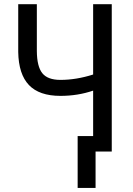

<svg xmlns="http://www.w3.org/2000/svg" viewBox="-20 -731 641 926"><path d="M519 -710.9V0H429.2V-293.9Q355 -268.6 271.5 -268.6Q169.4 -268.6 119.6 -320.8Q69.8 -373 67.9 -480V-710.9H157.7V-484.9Q158.2 -410.2 184.1 -377.9Q210 -345.7 271.5 -345.7Q348.1 -345.7 429.2 -371.6V-710.9ZM440.9 175.3H354.5V-74.7H440.9Z"/></svg>

Font: MAUL Condensed
Style: Condensed Regular
Weight: 400
Designer: MAUL
Version: Version 1.0; 2020; ttfautohint (v1.8.3)